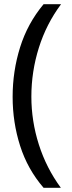

<svg xmlns="http://www.w3.org/2000/svg" viewBox="-20 -734 340 912"><path d="M40 -274Q40 -396 75.5 -509.5Q111 -623 187 -714H270Q200 -620 164.5 -507Q129 -394 129 -275Q129 -159 164.5 -47.5Q200 64 269 158H187Q111 70 75.5 -41.5Q40 -153 40 -274Z"/></svg>

Font: Noto Sans Hebrew Droid SemiBold
Style: Regular
Weight: 600
Designer: Monotype Design Team
Foundry: Monotype Imaging Inc.
Version: Version 1.100; ttfautohint (v1.8.4.7-5d5b)